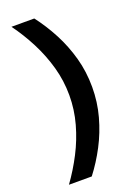

<svg xmlns="http://www.w3.org/2000/svg" viewBox="-168 -864 718 1028"><g transform="rotate(-20 191.0 -350.0)"><path d="M168 100H38Q85 35 122.5 -37.5Q160 -110 182 -189Q204 -268 204 -350Q204 -433 182 -511.5Q160 -590 122.5 -663Q85 -736 38 -800H168Q215 -739 252.5 -667.5Q290 -596 312 -516.5Q334 -437 334 -350Q334 -264 312 -184Q290 -104 252.5 -32.5Q215 39 168 100Z"/></g></svg>

Font: Figtree Light
Style: Bold
Weight: 700
Version: Version 2.002